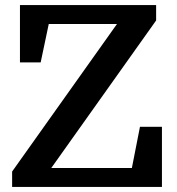

<svg xmlns="http://www.w3.org/2000/svg" viewBox="-20 -740 699 760"><path d="M183 -75 598 -659V-720H59V-493H141L173 -645H443L28 -61V0H621V-238H534L502 -75Z"/></svg>

Font: Domine
Style: Bold
Weight: 700
Designer: Pablo Impallari, Rodrigo Fuenzalida, Brenda Gallo
Foundry: Pablo Impallari, Rodrigo Fuenzalida, Brenda Gallo
Version: Version 2.000